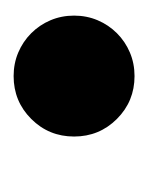

<svg xmlns="http://www.w3.org/2000/svg" viewBox="13 -218 222 289"><g transform="rotate(90 124.5 -74.0)"><path d="M4 -74Q4 -93 11 -109.5Q18 -126 30.5 -138.5Q43 -151 59.5 -158Q76 -165 95 -165Q133 -165 159.5 -138.5Q186 -112 186 -74Q186 -36 159.5 -9.5Q133 17 95 17Q76 17 59.5 10Q43 3 30.5 -9.5Q18 -22 11 -38.5Q4 -55 4 -74Z"/></g></svg>

Font: Qjlgwqiwhsfqbnnlvksmvfsycuq
Style: Regular
Weight: 700
Italic angle: -8°
Designer: Carrois Corporate & Edenspiekermann
Foundry: Carrois Corporate GbR & Edenspiekermann AG
Version: Version 2.001